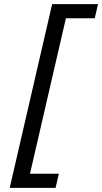

<svg xmlns="http://www.w3.org/2000/svg" viewBox="-20 -770 492 925"><path d="M26.8 135H247.8L263.5 67H124.5L297.5 -682H436.5L452.2 -750H231.2Z"/></svg>

Font: Cabin Condensed
Style: Regular
Weight: 400
Italic angle: -13°
Designer: Pablo Impallari
Foundry: Pablo Impallari. www.impallari.com Igino Marini. www.ikern.com
Version: Version 1.006